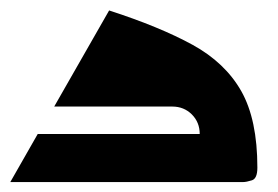

<svg xmlns="http://www.w3.org/2000/svg" viewBox="-104 -207 540 373"><path d="M-84 146.7H368Q374.7 146.7 385.3 143.3Q396 140 396 118.7Q396 25.3 364.7 -30Q333.3 -85.3 270 -120Q206.7 -154.7 108 -186.7L1.3 0H230.7Q253.3 0 268.7 15.3Q284 30.7 284 53.3H-30.7Z"/></svg>

Font: Qahiri
Style: Regular
Weight: 400
Designer: Khaled Hosny
Foundry: Alif Type
Version: Version 3.00